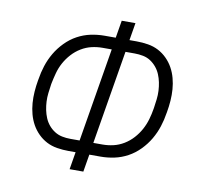

<svg xmlns="http://www.w3.org/2000/svg" viewBox="-81 -822 962 909"><g transform="rotate(10 400.0 -367.5)"><path d="M311 0 325 -84H291Q263 -84 235.5 -88.5Q208 -93 185 -105Q162 -117 143.5 -135.5Q125 -154 112.5 -176.5Q100 -199 93 -225Q86 -251 84 -278Q82 -305 84 -333Q86 -361 91 -389L92 -394Q97 -427 107.5 -459.5Q118 -492 135.5 -522Q153 -552 178.5 -578Q204 -604 234.5 -620.5Q265 -637 298 -644Q331 -651 364 -651H418L432 -735H498L484 -651H518Q546 -651 573.5 -646.5Q601 -642 624 -630Q647 -618 665.5 -599.5Q684 -581 696.5 -558.5Q709 -536 716 -510Q723 -484 725 -457Q727 -430 725 -402Q723 -374 718 -346L717 -341Q712 -308 701.5 -275.5Q691 -243 673.5 -213Q656 -183 630.5 -157Q605 -131 574.5 -114.5Q544 -98 511 -91Q478 -84 445 -84H391L377 0ZM400 -142H444Q470 -142 496 -148Q522 -154 546 -168.5Q570 -183 589 -204Q608 -225 621 -249Q634 -273 641.5 -299Q649 -325 653 -350L654 -356Q657 -376 659.5 -397Q662 -418 661 -438.5Q660 -459 656 -478.5Q652 -498 644.5 -516Q637 -534 624.5 -549Q612 -564 596 -574.5Q580 -585 560 -589Q540 -593 519 -593H475ZM334 -142 409 -593H365Q339 -593 313 -587Q287 -581 263 -566.5Q239 -552 220 -531Q201 -510 188 -486Q175 -462 168 -436Q161 -410 156 -385L155 -379Q152 -359 149.5 -338Q147 -317 148 -296.5Q149 -276 153 -256.5Q157 -237 164.5 -219Q172 -201 184.5 -186Q197 -171 213.5 -160.5Q230 -150 249.5 -146Q269 -142 290 -142Z"/></g></svg>

Font: Iosevka Aile Light
Style: Italic
Weight: 300
Italic angle: -9°
Designer: Belleve Invis
Foundry: Belleve Invis
Version: Version 31.1.0; ttfautohint (v1.8.4)